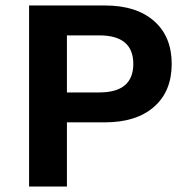

<svg xmlns="http://www.w3.org/2000/svg" viewBox="-20 -680 686 700"><path d="M363 -660Q477 -660 541.5 -603.5Q606 -547 606 -447Q606 -347 541.5 -290.5Q477 -234 363 -234H224V0H86V-660ZM342 -343Q466 -343 466 -447Q466 -551 342 -551H224V-343Z"/></svg>

Font: Elaine Sans SemiBold
Style: Regular
Weight: 600
Designer: Wei Huang
Foundry: Wei Huang
Version: Version 2.001;December 24, 2019;FontCreator 12.0.0.2547 64-b